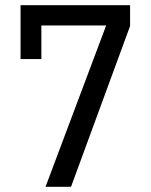

<svg xmlns="http://www.w3.org/2000/svg" viewBox="-20 -718 580 738"><path d="M155 0 388 -620H139V-491H59V-698H480V-618L253 0Z"/></svg>

Font: IBM Plex Sans Condensed Text
Style: Regular
Weight: 450
Width: 3
Designer: Mike Abbink, Paul van der Laan, Pieter van Rosmalen
Foundry: Bold Monday
Version: Version 1.1